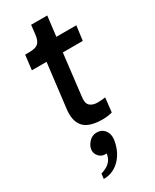

<svg xmlns="http://www.w3.org/2000/svg" viewBox="-233 -687 842 1042"><g transform="rotate(-30 188.5 -166.0)"><path d="M245 12Q158 12 125 -26Q92 -64 102 -138L135 -411H43L54 -503H76Q105 -503 121 -509Q137 -515 145.5 -530.5Q154 -546 157 -574L163 -627H264L249 -502H374L362 -411H237L206 -149Q201 -111 218 -96Q235 -81 266 -81Q276 -81 289 -82Q302 -83 314 -85L304 4Q291 8 274 10Q257 12 245 12ZM86 295Q86 295 87 287Q88 279 89 271Q90 263 90 263Q90 263 101 259.5Q112 256 127 247.5Q142 239 154 223Q166 207 169 182Q168 183 165 183Q162 183 160 183Q136 183 120 164.5Q104 146 107 123Q110 99 130 78Q150 57 177 57Q201 57 216 68.5Q231 80 237.5 98.5Q244 117 241 138Q237 168 225 196Q213 224 193 246.5Q173 269 146 282Q119 295 86 295Z"/></g></svg>

Font: Inclusive Sans Medium
Style: Italic
Weight: 500
Italic angle: -7°
Designer: Olivia King
Foundry: Olivia King
Version: Version 2.004